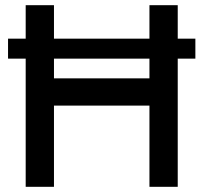

<svg xmlns="http://www.w3.org/2000/svg" viewBox="-20 -720 783 740"><path d="M733 -494H665V0H556V-313H188V0H79V-494H11V-571H79V-700H188V-571H556V-700H665V-571H733ZM556 -494H188V-418H556Z"/></svg>

Font: Cabin Medium
Style: Regular
Weight: 500
Designer: Pablo Impallari
Foundry: Pablo Impallari. http://www.impallari.com Igino Marini. http://www.ikern.com
Version: Version 2.001